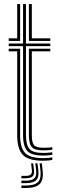

<svg xmlns="http://www.w3.org/2000/svg" viewBox="-20 -790 299 952"><path d="M194.4 -18.7Q133.5 -18.7 113.9 -43Q94.3 -67.3 94.3 -118.5V-561.3H23.2V-574.2H94.3V-770H108.8V-574.2H229.4V-561.3H108.8V-118.5Q108.8 -72.2 125.9 -51.9Q142.9 -31.6 194.4 -31.6Q205 -31.6 216.4 -32.5Q227.8 -33.3 239.4 -34.9V-22.6Q229.4 -20.5 217.9 -19.6Q206.3 -18.7 194.4 -18.7ZM194.4 7Q121.2 7 93.2 -22.2Q65.3 -51.4 65.3 -118.5V-535.6H23.2V-548.5H79.8V-118.5Q79.8 -59.7 103.3 -32.8Q126.8 -5.9 194.4 -5.9Q206.4 -5.9 218 -6.8Q229.7 -7.8 239.4 -10.1V2.4Q221.7 7 194.4 7ZM194.4 -44.5Q150.8 -44.5 137.1 -61.3Q123.3 -78.2 123.3 -118.5V-548.5H229.4V-535.6H137.8V-118.5Q137.8 -84.4 148.3 -70.9Q158.9 -57.4 194.4 -57.4Q208.5 -57.4 220.1 -57.9Q231.6 -58.5 239.4 -60V-47.7Q230.3 -46.2 218.8 -45.3Q207.3 -44.5 194.4 -44.5ZM23.2 -587.1V-600H65.3V-770H79.8V-587.1ZM123.3 -587.1V-770H137.8V-600H229.4V-587.1ZM176.5 20H187.4L191.4 55.4Q196.8 101.9 177.3 122Q157.8 142.1 107.6 142.1H86V130H107.6Q151.4 130 168.3 112.6Q185.2 95.3 180.5 55.4ZM134.3 20H144.4L148.4 51.3Q151.5 74.1 142.1 83.9Q132.7 93.8 107.6 93.8H86V82.1H107.6Q126 82.1 132.9 75Q139.8 67.8 137.9 51.3ZM155 20H165.9L169.9 53.4Q174.3 88 159.8 103Q145.3 117.9 107.6 117.9H86V105.9H107.6Q138.6 105.9 150.5 93.6Q162.4 81.4 159 53.4Z"/></svg>

Font: Big Shoulders Inline Thin
Style: Regular
Weight: 100
Designer: Patric King
Foundry: XO Type Co
Version: Version 2.002